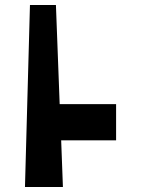

<svg xmlns="http://www.w3.org/2000/svg" viewBox="-20 -749 565 769"><path d="M445 -332V-187H225L232 0H80L100 -729H204L219 -332Z"/></svg>

Font: OpenDyslexic
Style: Regular
Weight: 400
Designer: Abbie Gonzalez
Version: Version 0.920;hotconv 1.0.109;makeotfexe 2.5.65596